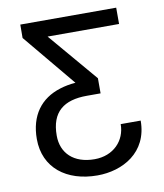

<svg xmlns="http://www.w3.org/2000/svg" viewBox="-81 -595 730 855"><g transform="rotate(-10 283.5 -167.5)"><path d="M68.8 -528.3 68.4 -467.8 265.6 -230.5C240.2 -228.5 216.8 -224.1 195.3 -217.3C104.5 -189.5 52.7 -119.1 52.7 -13.2C52.7 117.2 151.9 192.9 291 192.9C404.8 192.9 522.5 130.4 522.5 -14.2H432.1C432.1 60.5 376.5 119.6 291 119.6C196.3 119.6 142.6 65.9 142.6 -12.7C142.6 -120.6 201.7 -164.6 305.7 -164.6H367.7V-232.9L179.2 -454.6H502.4V-528.3Z"/></g></svg>

Font: Bert Sans
Style: Regular
Weight: 400
Designer: Christian Robertson (Google), Cristiano Sobral
Foundry: Google, Cristiano Sobral
Version: Version 3.101